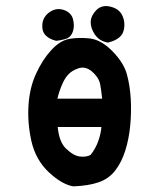

<svg xmlns="http://www.w3.org/2000/svg" viewBox="-20 -623 540 648"><path d="M227.1 5.9Q189 -0.5 144.8 -41.7Q100.6 -83 85.9 -147Q72.3 -209 76.2 -268.1Q80.1 -327.6 101.6 -374Q122.6 -420.4 151.9 -452.6Q182.6 -486.8 216.3 -492.2Q231.9 -494.6 249 -494.9Q266.1 -495.1 283.7 -493.2Q303.2 -490.7 322.3 -479.7Q341.3 -468.8 360.4 -449.2Q398.4 -410.2 408.7 -370.6Q418.9 -332.5 421.4 -287.6Q423.8 -243.2 419.4 -198.2Q415 -153.3 402.8 -114.7Q390.6 -75.7 369.1 -47.9Q357.9 -33.2 343.5 -23.2Q329.1 -13.2 311.5 -7.3Q278.3 3.9 229 5.9H228ZM285.6 -100.1Q303.2 -122.1 312 -147.9Q315.9 -158.7 318.6 -170.7Q321.3 -182.6 322.3 -194.3H174.8Q179.7 -143.6 202.6 -121.6Q228 -97.2 250 -94.7Q271 -92.3 285.6 -100.1ZM324.7 -290Q322.3 -314.9 318.4 -336.9Q314.5 -360.8 289.6 -382.3Q277.8 -392.1 265.4 -394.3Q252.9 -396.5 238.8 -390.1Q223.1 -384.3 212.2 -373.3Q201.2 -362.3 193.4 -346.2Q180.2 -318.4 173.8 -290ZM343.3 -479.5Q329.6 -481.9 318.8 -488.5Q308.1 -495.1 300.3 -506.3Q286.1 -527.3 286.1 -547.9Q286.1 -555.2 288.3 -562.3Q290.5 -569.3 294.7 -575.7Q298.8 -582 304.7 -588.4Q324.2 -608.4 354.5 -600.1Q384.3 -592.3 394 -567.9Q403.8 -544.4 397 -519Q389.6 -491.2 347.2 -480L345.2 -479.5ZM167.5 -485.8Q146.5 -491.2 134.3 -503.4Q120.6 -517.1 123 -542Q125.5 -566.9 147.9 -582.5Q170.4 -597.7 195.3 -589.4Q207.5 -585.4 215.8 -577.1Q224.1 -568.8 226.6 -557.1Q231.9 -535.6 226.6 -518.6Q220.7 -499.5 206.1 -493.2Q201.7 -491.7 196.3 -490.2Q190.9 -488.8 184.8 -487.5Q178.7 -486.3 171.4 -485.4H169.4Z"/></svg>

Font: NaikaiFont
Style: Bold
Weight: 700
Version: Version 1.89